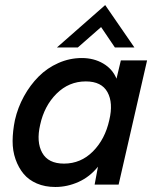

<svg xmlns="http://www.w3.org/2000/svg" viewBox="-20 -725 618 754"><path d="M203.6 -538.6 393.1 -705.1 507.8 -538.6H431.2L377 -618.7L285.6 -538.6ZM197.3 9.3Q156.7 9.3 124.8 -4.4Q92.8 -18.1 72.8 -42.2Q52.7 -66.4 41 -99.6Q29.3 -132.8 29.5 -171.6Q29.8 -210.4 38.6 -253.4Q49.8 -302.7 74 -346.7Q98.1 -390.6 131.6 -424.3Q165 -458 209.2 -477.5Q253.4 -497.1 301.3 -497.1Q348.6 -497.1 385.3 -475.6Q421.9 -454.1 437.5 -416L454.6 -487.8H557.6L445.8 0H351.6L364.7 -70.3Q332.5 -30.3 288.3 -10.5Q244.1 9.3 197.3 9.3ZM231.4 -82.5Q297.4 -82.5 345 -130.4Q392.6 -178.2 409.2 -253.4Q425.3 -320.8 402.1 -363Q378.9 -405.3 316.9 -405.3Q250.5 -405.3 202.1 -357.2Q153.8 -309.1 137.7 -234.9Q122.1 -167.5 145.8 -125Q169.4 -82.5 231.4 -82.5Z"/></svg>

Font: HK Grotesk SmBold Legacy Italic
Style: Regular
Weight: 600
Italic angle: -13°
Designer: Alfredo Marco Pradil
Foundry: Hanken Design Co.
Version: Version 2.022;PS 002.022;hotconv 1.0.88;makeotf.lib2.5.64775